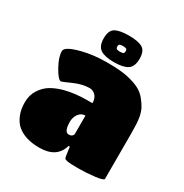

<svg xmlns="http://www.w3.org/2000/svg" viewBox="-180 -919 1020 1067"><g transform="rotate(30 329.5 -385.5)"><path d="M220 9Q129 9 78 -34Q56 -52 40.5 -87Q25 -122 25 -169Q25 -216 47.5 -251Q70 -286 102 -305Q134 -324 177 -336Q242 -353 320 -353H353Q353 -394 324 -411Q313 -418 298 -418Q252 -418 198.5 -394Q145 -370 141 -370Q123 -370 92 -425Q61 -480 61 -519Q61 -548 155 -572Q225 -590 311.5 -590Q398 -590 444.5 -579.5Q491 -569 520.5 -554Q550 -539 570.5 -513.5Q591 -488 601.5 -468Q612 -448 618 -417Q624 -380 624 -325V-24Q624 -13 570.5 -6.5Q517 0 464.5 0Q412 0 396.5 -3Q381 -6 378 -10Q375 -14 373 -24L365 -81H357Q332 9 220 9ZM354 -157V-274Q328 -274 312 -252Q296 -230 296 -202Q296 -136 326 -136Q339 -136 346.5 -142.5Q354 -149 354 -157ZM457 -697.5Q457 -647 429 -628.5Q401 -610 342 -610Q283 -610 255 -628.5Q227 -647 227 -697.5Q227 -748 255 -764Q283 -780 342 -780Q401 -780 429 -764Q457 -748 457 -697.5ZM315 -695.5Q315 -685 320.5 -681Q326 -677 342 -677Q358 -677 363.5 -681Q369 -685 369 -695.5Q369 -706 363 -709.5Q357 -713 341.5 -713Q326 -713 320.5 -709.5Q315 -706 315 -695.5Z"/></g></svg>

Font: Titan One
Style: Regular
Weight: 400
Designer: Rodrigo Fuenzalida
Foundry: Rodrigo Fuenzalida
Version: Version 1.001